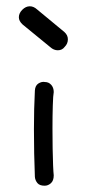

<svg xmlns="http://www.w3.org/2000/svg" viewBox="-20 -523 276 611"><path d="M122 68Q106 68 99 59.5Q92 51 91 40Q88 -34 88 -112Q88 -178 91 -235Q92 -251 102.5 -257.5Q113 -264 123 -262Q135 -262 143 -253Q151 -244 151 -230Q149 -220 148 -187Q147 -154 147 -114Q147 -82 147.5 -50.5Q148 -19 149 4Q150 27 151 35Q151 52 142 60Q133 68 122 68ZM140 -373 52 -445Q40 -456 40 -468Q40 -481 51 -492Q62 -503 75 -503Q87 -503 98 -493L185 -421Q196 -411 196 -398Q196 -384 186 -374Q178 -363 164 -363Q151 -363 140 -373Z"/></svg>

Font: Hachi Maru Pop
Style: Regular
Weight: 400
Designer: Nontynet
Foundry: Nontynet
Version: Version 1.300